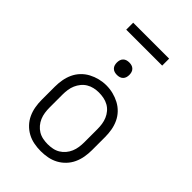

<svg xmlns="http://www.w3.org/2000/svg" viewBox="-266 -1019 1133 1133"><g transform="rotate(45 300.0 -453.0)"><path d="M300 8Q271 8 242.5 2.5Q214 -3 189 -16.5Q164 -30 144 -51Q124 -72 112 -98Q100 -124 95 -152.5Q90 -181 90 -210V-320Q90 -349 95 -377.5Q100 -406 112 -432Q124 -458 144 -479Q164 -500 189.5 -513.5Q215 -527 243 -534Q271 -541 300 -541Q329 -541 357 -534Q385 -527 410.5 -513.5Q436 -500 456 -479Q476 -458 488 -432Q500 -406 505 -377.5Q510 -349 510 -320V-210Q510 -181 505 -152.5Q500 -124 488 -98Q476 -72 456 -51Q436 -30 411 -16.5Q386 -3 357.5 2.5Q329 8 300 8ZM300 -50Q320 -50 340.5 -54Q361 -58 378.5 -68.5Q396 -79 409.5 -95Q423 -111 431 -130Q439 -149 442 -169.5Q445 -190 445 -210V-320Q445 -341 442 -361.5Q439 -382 431 -401Q423 -420 409.5 -436Q396 -452 378 -462Q360 -472 339.5 -476Q319 -480 298 -480Q278 -480 258 -475.5Q238 -471 220.5 -460.5Q203 -450 190 -434Q177 -418 169 -399.5Q161 -381 158 -360.5Q155 -340 155 -320V-210Q155 -190 158 -169.5Q161 -149 169 -130Q177 -111 190.5 -95Q204 -79 221.5 -68.5Q239 -58 259.5 -54Q280 -50 300 -50ZM300 -628Q289 -628 279 -631Q269 -634 261.5 -641.5Q254 -649 251 -659Q248 -669 248 -680Q248 -691 251 -701Q254 -711 261.5 -718.5Q269 -726 279 -729Q289 -732 300 -732Q311 -732 321 -729Q331 -726 338.5 -718.5Q346 -711 349 -701Q352 -691 352 -680Q352 -669 349 -659Q346 -649 338.5 -641.5Q331 -634 321 -631Q311 -628 300 -628ZM150 -856V-914H450V-856Z"/></g></svg>

Font: Iosevka Slab Light Extended
Style: Regular
Weight: 300
Width: 7
Monospace: yes
Designer: Belleve Invis
Foundry: Belleve Invis
Version: Version 11.1.0; ttfautohint (v1.8.3)